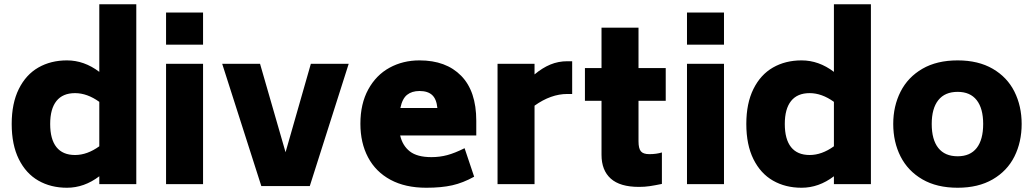

<svg xmlns="http://www.w3.org/2000/svg" viewBox="-20 -866 4860 903"><path d="M621 -846V0H447V-37Q376 17 295 17Q219 17 160.5 -16.5Q102 -50 68.5 -117.5Q35 -185 35 -283Q35 -380 68.5 -447.5Q102 -515 160.5 -548.5Q219 -582 295 -582Q376 -582 447 -528V-846ZM447 -178V-387Q390 -428 333 -428Q275 -428 245.5 -391Q216 -354 216 -283Q216 -211 245.5 -174Q275 -137 333 -137Q390 -137 447 -178Z M761 -807H935V-656H761ZM761 -566H935V0H761Z M1620 -566 1437 9H1209L1025 -566H1203L1323 -150L1442 -566Z M2009 -127Q2048 -127 2083.5 -136.5Q2119 -146 2165 -169L2210 -35Q2158 -6 2107 5.5Q2056 17 1985 17Q1886 17 1816.5 -20.5Q1747 -58 1711 -126Q1675 -194 1675 -284Q1675 -378 1712 -445.5Q1749 -513 1812 -547.5Q1875 -582 1953 -582Q2078 -582 2149 -509.5Q2220 -437 2220 -298V-229H1862Q1873 -181 1907.5 -154Q1942 -127 2009 -127ZM1863 -358H2037Q2033 -400 2012.5 -419Q1992 -438 1953 -438Q1917 -438 1894.5 -420Q1872 -402 1863 -358Z M2671 -578V-424H2648Q2571 -424 2494 -369V0H2320V-566H2494V-516Q2531 -547 2568.5 -562.5Q2606 -578 2648 -578Z M2983 -392V-201Q2983 -168 2994 -154.5Q3005 -141 3034 -141Q3067 -141 3093 -149V-1Q3059 6 3035.5 9.5Q3012 13 2985 13Q2896 13 2852.5 -26Q2809 -65 2809 -138V-392H2731V-546H2809V-736H2983V-546H3111V-392Z M3211 -807H3385V-656H3211ZM3211 -566H3385V0H3211Z M4076 -846V0H3902V-37Q3831 17 3750 17Q3674 17 3615.5 -16.5Q3557 -50 3523.5 -117.5Q3490 -185 3490 -283Q3490 -380 3523.5 -447.5Q3557 -515 3615.5 -548.5Q3674 -582 3750 -582Q3831 -582 3902 -528V-846ZM3902 -178V-387Q3845 -428 3788 -428Q3730 -428 3700.5 -391Q3671 -354 3671 -283Q3671 -211 3700.5 -174Q3730 -137 3788 -137Q3845 -137 3902 -178Z M4181 -283Q4181 -367 4215.5 -435Q4250 -503 4318 -542.5Q4386 -582 4484 -582Q4581 -582 4649 -542.5Q4717 -503 4751 -435Q4785 -367 4785 -283Q4785 -198 4751 -130Q4717 -62 4649 -22.5Q4581 17 4484 17Q4386 17 4318 -22.5Q4250 -62 4215.5 -130Q4181 -198 4181 -283ZM4604 -283Q4604 -356 4573.5 -395Q4543 -434 4484 -434Q4424 -434 4393 -395Q4362 -356 4362 -283Q4362 -209 4393 -170Q4424 -131 4484 -131Q4543 -131 4573.5 -170Q4604 -209 4604 -283Z"/></svg>

Font: Biryani Heavy
Style: Regular
Weight: 900
Designer: Dan Reynolds and Mathieu Réguer
Foundry: Dan Reynolds and Mathieu Réguer
Version: Version 1.003; ttfautohint (v1.1) -l 5 -r 5 -G 72 -x 0 -D la